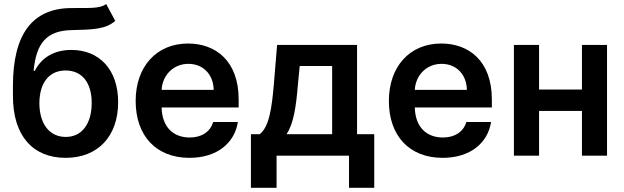

<svg xmlns="http://www.w3.org/2000/svg" viewBox="-20 -767 3075 946"><path d="M547.9 -664.1 503.2 -747.2C469.5 -721.9 411.6 -729 328.1 -727.3C140.3 -724.8 43.7 -599.8 43.7 -343.4V-294.4C43.7 -94.8 144.5 10.7 303.3 10.7C462 10.7 562.1 -95.2 562.1 -263.5C562.1 -426.8 467 -521 331.7 -521C248.6 -521 185.7 -485.1 151.6 -418.3H145.6C158.4 -554.3 209.5 -615.8 331.7 -618.6C440 -621.1 500.7 -622.9 547.9 -664.1ZM174 -259.9C175.1 -361.5 223.7 -419.7 303.3 -419.7C382.8 -419.7 431.8 -361.5 431.8 -259.9C431.8 -156.6 383.2 -92.3 304 -92.3C223.4 -92.3 174 -157 174 -259.9Z M913.4 10.7C1049.4 10.7 1136 -62.5 1152 -165.8H1030.2C1016.3 -117.9 973.4 -89.5 915.1 -89.5C832 -89.5 778.4 -142.8 776.3 -237.6H1155.9V-277C1155.9 -468.4 1040.8 -552.6 906.6 -552.6C750.4 -552.6 648.4 -437.9 648.4 -269.5C648.4 -98.4 748.9 10.7 913.4 10.7ZM776.3 -324.2C779.8 -393.8 831.7 -452.4 908.4 -452.4C982.2 -452.4 1032 -398.4 1032.7 -324.2Z M1216.3 158.4H1342.7V0H1699.6V158.4H1823.9V-105.8H1739.3V-545.5H1345.2L1329.5 -354.4C1319.2 -232.2 1305.8 -141.7 1259.6 -105.8H1216.3ZM1391.7 -105.8C1426.1 -156.6 1438.9 -239 1448.2 -354.4L1456.7 -441.8H1616.5V-105.8Z M2160.9 10.7C2296.9 10.7 2383.5 -62.5 2399.5 -165.8H2277.7C2263.8 -117.9 2220.9 -89.5 2162.6 -89.5C2079.5 -89.5 2025.9 -142.8 2023.8 -237.6H2403.4V-277C2403.4 -468.4 2288.4 -552.6 2154.1 -552.6C1997.9 -552.6 1896 -437.9 1896 -269.5C1896 -98.4 1996.4 10.7 2160.9 10.7ZM2023.8 -324.2C2027.3 -393.8 2079.2 -452.4 2155.9 -452.4C2229.8 -452.4 2279.5 -398.4 2280.2 -324.2Z M2636 -545.5H2512.1V0H2636V-220.5H2847.3V0H2970.9V-545.5H2847.3V-326H2636Z"/></svg>

Font: Margiela Sans Semi Bold
Style: Regular
Weight: 600
Designer: Stefan Endress, Andreas Faust
Version: Version 1.100;FEAKit 1.0